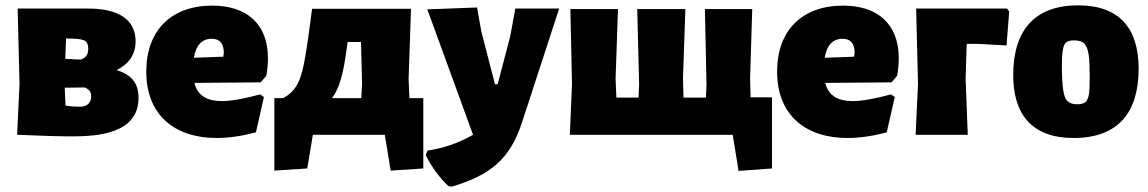

<svg xmlns="http://www.w3.org/2000/svg" viewBox="-20 -504 4293 718"><path d="M416 -242C460 -263 487 -299 487 -349C487 -449 393 -472 311 -472H46L53 -190L44 0C133 4 202 6 250 6C350 6 498 -6 498 -138C498 -195 470 -225 416 -242ZM227 -360H230C263 -360 284 -358 295 -353C305 -348 310 -338 310 -323C310 -301 303 -289 282 -281L224 -284ZM310 -115C302 -108 292 -105 279 -105C262 -105 244 -106 225 -109L222 -176L298 -177C313 -169 321 -162 321 -144C321 -131 317 -122 310 -115Z M955 -196 976 -221C980 -244 982 -266 982 -286C982 -416 901 -483 774 -483C620 -483 527 -390 527 -236C527 -74 633 12 790 12C835 12 884 5 937 -9L967 -141L953 -151C890 -134 843 -126 810 -126C760 -126 720 -142 707 -194ZM817 -306 815 -292 705 -288C713 -335 735 -359 772 -359C802 -359 817 -341 817 -306Z M1129 126 1150 0H1419L1441 134L1563 126V-137H1511L1508 -210L1517 -471H1147L1133 -366C1125 -310 1118 -268 1111 -241C1099 -194 1083 -161 1039 -137H1006V134ZM1255 -209C1264 -239 1271 -280 1278 -333L1280 -347H1330L1334 -190L1331 -137H1221C1235 -154 1246 -178 1255 -209Z M1780 -386 1764 -476 1578 -469 1749 0C1697 30 1640 50 1579 59L1572 76C1595 122 1624 161 1657 192L1670 194C1814 150 1887 93 1933 -49L2071 -472H1907L1888 -368L1841 -189H1831Z M2111 0H2720L2742 135L2867 126V-140H2787L2785 -209L2793 -470H2616L2622 -190L2620 -139H2536L2534 -209L2543 -470H2363L2370 -190L2368 -139H2285L2282 -209L2291 -470H2113L2119 -190Z M3314 -196 3335 -221C3339 -244 3341 -266 3341 -286C3341 -416 3260 -483 3133 -483C2979 -483 2886 -390 2886 -236C2886 -74 2992 12 3149 12C3194 12 3243 5 3296 -9L3326 -141L3312 -151C3249 -134 3202 -126 3169 -126C3119 -126 3079 -142 3066 -194ZM3176 -306 3174 -292 3064 -288C3072 -335 3094 -359 3131 -359C3161 -359 3176 -341 3176 -306Z M3754 -461 3746 -472H3406L3413 -190L3404 0H3599L3591 -210L3595 -340H3637L3744 -334Z M4012 -484C3844 -484 3769 -385 3769 -223C3769 -73 3842 12 3995 12C4163 12 4238 -85 4238 -247C4238 -398 4166 -484 4012 -484ZM3998 -353C4014 -353 4026 -349 4034 -342C4042 -334 4048 -320 4051 -301C4054 -281 4055 -251 4055 -211C4055 -184 4054 -163 4052 -150C4049 -136 4045 -127 4039 -122C4032 -117 4022 -114 4009 -114C3992 -114 3980 -118 3972 -126C3964 -133 3959 -147 3956 -167C3953 -186 3951 -216 3951 -257C3951 -284 3952 -305 3955 -318C3959 -346 3971 -353 3998 -353Z"/></svg>

Font: Luna Sans Black
Style: Regular
Weight: 900
Designer: Juan Pablo del Peral
Foundry: Huerta Tipografica
Version: Version 2.001; ttfautohint (v1.5)